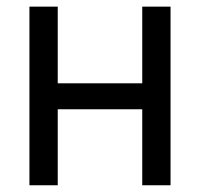

<svg xmlns="http://www.w3.org/2000/svg" viewBox="-20 -550 593 570"><path d="M422.9 -225.6H130.9V-302.7H422.9ZM151.4 0H67.4V-530.3H151.4ZM486.3 0H402.3V-530.3H486.3Z"/></svg>

Font: Pretendard GOV Variable
Style: Regular
Weight: 400
Designer: Base glyphs from Inter by Rasmus Andersson; Hangul glyphs from Noto Sans CJK(Source Han Sans) by Jang Soo-young and Kang
Foundry: Kil Hyung-jin
Version: Version 1.307;Glyphs 3.2 (3192)